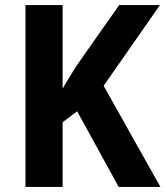

<svg xmlns="http://www.w3.org/2000/svg" viewBox="-20 -734 650 754"><path d="M610 0 387 -397 608 -714H448L280 -475C260 -442 241 -413 226 -386V-714H80V0H226V-254L283 -297L446 0Z"/></svg>

Font: Noto Sans Myanmar SemiCondensed
Style: Bold
Weight: 700
Width: 4
Designer: Monotype Design Team
Foundry: Monotype Imaging Inc.
Version: Version 2.107